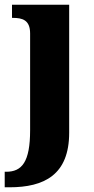

<svg xmlns="http://www.w3.org/2000/svg" viewBox="-37 -556 398 816"><path d="M-17 240H3C151 240 257 187 257 8V-536H14V-480H18C58 -480 91 -471 91 -414V-3C91 133 56 174 -11 174H-17Z"/></svg>

Font: Noto Serif Tamil SemiCondensed ExtraBold
Style: Italic
Weight: 800
Width: 4
Italic angle: -12°
Designer: Indian Type Foundry, Tom Grace, and the Monotype Design Team
Foundry: Monotype Imaging Inc.
Version: Version 2.003